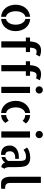

<svg xmlns="http://www.w3.org/2000/svg" viewBox="1400 -2237 842 3682"><g transform="rotate(90 1821.0 -396.0)"><path d="M342.8 -553.7Q396.5 -550.8 440.4 -527.8Q484.4 -504.9 514.2 -467.3Q543.9 -429.7 560.5 -379.9Q577.1 -330.1 577.1 -273.4Q577.1 -216.8 560.1 -167.5Q543 -118.2 512.7 -81.5Q482.4 -44.9 438.5 -22.5Q394.5 0 342.8 3.9V-89.8Q391.6 -100.6 422.4 -151.4Q453.1 -202.1 453.1 -273.4Q453.1 -309.6 445.8 -341.3Q438.5 -373 423.8 -398.4Q409.2 -423.8 388.7 -440.4Q368.2 -457 342.8 -461.9ZM70.3 -275.4Q70.3 -332 86.9 -380.9Q103.5 -429.7 134.3 -466.3Q165 -502.9 208 -525.4Q251 -547.9 302.7 -552.7V-461.9Q253.9 -451.2 224.6 -400.4Q195.3 -349.6 195.3 -278.3Q195.3 -242.2 202.6 -210Q210 -177.7 223.6 -152.3Q237.3 -127 257.3 -110.4Q277.3 -93.8 302.7 -89.8V3.9Q249 0 206.1 -22.9Q163.1 -45.9 132.8 -83Q102.5 -120.1 86.4 -169.9Q70.3 -219.7 70.3 -275.4Z M965.8 -676.8Q946.3 -676.8 933.1 -667Q919.9 -657.2 911.1 -639.6Q902.3 -622.1 898.4 -599.1Q894.5 -576.2 893.6 -550.8H978.5V-470.7H891.6V-423.8V0H772.5V-423.8V-470.7H700.2V-550.8H774.4Q777.3 -592.8 786.1 -631.3Q794.9 -669.9 814 -698.7Q833 -727.5 865.7 -745.1Q898.4 -762.7 948.2 -762.7Q962.9 -762.7 979.5 -760.3Q996.1 -757.8 1012.2 -754.4Q1028.3 -751 1042 -746.1Q1055.7 -741.2 1063.5 -735.4L1025.4 -665Q1011.7 -672.9 992.7 -674.8Q973.6 -676.8 965.8 -676.8Z M1420.9 -676.8Q1401.4 -676.8 1388.2 -667Q1375 -657.2 1366.2 -639.6Q1357.4 -622.1 1353.5 -599.1Q1349.6 -576.2 1348.6 -550.8H1433.6V-470.7H1346.7V-423.8V0H1227.5V-423.8V-470.7H1155.3V-550.8H1229.5Q1232.4 -592.8 1241.2 -631.3Q1250 -669.9 1269 -698.7Q1288.1 -727.5 1320.8 -745.1Q1353.5 -762.7 1403.3 -762.7Q1418 -762.7 1434.6 -760.3Q1451.2 -757.8 1467.3 -754.4Q1483.4 -751 1497.1 -746.1Q1510.7 -741.2 1518.6 -735.4L1480.5 -665Q1466.8 -672.9 1447.8 -674.8Q1428.7 -676.8 1420.9 -676.8Z M1763.7 -550.8H1644.5V0H1763.7ZM1774.4 -726.6Q1774.4 -697.3 1753.9 -677.2Q1733.4 -657.2 1704.1 -657.2Q1674.8 -657.2 1654.8 -677.7Q1634.8 -698.2 1634.8 -726.6Q1634.8 -755.9 1655.3 -776.4Q1675.8 -796.9 1704.1 -796.9Q1733.4 -796.9 1753.9 -776.4Q1774.4 -755.9 1774.4 -726.6Z M2295.9 -408.2Q2281.2 -425.8 2255.4 -440.9Q2229.5 -456.1 2186.5 -459V-552.7Q2240.2 -549.8 2278.8 -529.8Q2317.4 -509.8 2348.6 -471.7ZM2186.5 -92.8Q2221.7 -96.7 2246.6 -109.9Q2271.5 -123 2293.9 -140.6L2337.9 -77.1Q2307.6 -39.1 2272.5 -19Q2237.3 1 2186.5 3.9ZM1914.1 -275.4Q1914.1 -331.1 1930.2 -379.9Q1946.3 -428.7 1977.5 -465.8Q2008.8 -502.9 2051.3 -525.9Q2093.8 -548.8 2146.5 -552.7V-458Q2097.7 -447.3 2068.4 -397.9Q2039.1 -348.6 2039.1 -278.3Q2039.1 -242.2 2046.4 -210.4Q2053.7 -178.7 2067.4 -154.3Q2081.1 -129.9 2101.1 -113.3Q2121.1 -96.7 2146.5 -92.8V3.9Q2092.8 1 2049.8 -22Q2006.8 -44.9 1976.6 -82.5Q1946.3 -120.1 1930.2 -169.9Q1914.1 -219.7 1914.1 -275.4Z M2619.1 -550.8H2500V0H2619.1ZM2629.9 -726.6Q2629.9 -697.3 2609.4 -677.2Q2588.9 -657.2 2559.6 -657.2Q2530.3 -657.2 2510.3 -677.7Q2490.2 -698.2 2490.2 -726.6Q2490.2 -755.9 2510.7 -776.4Q2531.2 -796.9 2559.6 -796.9Q2588.9 -796.9 2609.4 -776.4Q2629.9 -755.9 2629.9 -726.6Z M2880.9 -166Q2880.9 -122.1 2898.9 -100.6Q2917 -79.1 2951.2 -75.2V3.9Q2947.3 4.9 2938.5 4.9Q2905.3 4.9 2874.5 -3.9Q2843.8 -12.7 2820.3 -32.2Q2796.9 -51.8 2783.7 -84Q2770.5 -116.2 2770.5 -163.1Q2770.5 -208 2789.6 -240.7Q2808.6 -273.4 2838.4 -294.4Q2868.2 -315.4 2906.2 -325.7Q2944.3 -335.9 2983.4 -335.9H3026.4V-266.6H3004.9Q2985.4 -266.6 2963.9 -262.7Q2942.4 -258.8 2923.8 -248Q2905.3 -237.3 2893.1 -217.3Q2880.9 -197.3 2880.9 -166ZM3184.6 -163.1Q3184.6 -155.3 3185.5 -140.1Q3186.5 -125 3189.5 -109.4Q3192.4 -93.8 3198.7 -81.1Q3205.1 -68.4 3215.8 -64.5L3184.6 1Q3171.9 1 3157.7 -4.9Q3143.6 -10.7 3130.4 -21.5Q3117.2 -32.2 3107.9 -45.4Q3098.6 -58.6 3093.8 -74.2Q3084 -49.8 3055.2 -30.8Q3026.4 -11.7 2991.2 -2.9V-77.1Q3014.6 -82 3033.7 -96.2Q3052.7 -110.4 3066.4 -129.9V-335.9Q3066.4 -383.8 3061.5 -412.1Q3056.6 -440.4 3044.9 -453.6Q3033.2 -466.8 3016.1 -470.2Q2999 -473.6 2975.6 -473.6Q2954.1 -473.6 2935.1 -468.3Q2916 -462.9 2899.9 -455.6Q2883.8 -448.2 2871.6 -439.5Q2859.4 -430.7 2853.5 -425.8L2809.6 -493.2Q2819.3 -503.9 2838.9 -515.1Q2858.4 -526.4 2883.8 -535.2Q2909.2 -543.9 2939 -549.3Q2968.8 -554.7 3001 -554.7Q3030.3 -554.7 3058.1 -548.8Q3085.9 -543 3108.9 -529.3Q3131.8 -515.6 3148.9 -492.7Q3166 -469.7 3172.9 -435.5Q3179.7 -401.4 3182.1 -366.7Q3184.6 -332 3184.6 -297.9V-170.9Z M3488.3 -168Q3488.3 -134.8 3497.1 -115.7Q3505.9 -96.7 3521.5 -87.4Q3537.1 -78.1 3557.1 -75.2Q3577.1 -72.3 3600.6 -72.3V0Q3587.9 2 3574.2 2.9Q3563.5 3.9 3548.8 4.4Q3534.2 4.9 3519.5 4.9Q3504.9 4.9 3490.2 3.9Q3475.6 2.9 3463.9 1Q3430.7 -5.9 3412.1 -28.3Q3393.6 -50.8 3383.8 -78.6Q3374 -106.4 3371.6 -132.8Q3369.1 -159.2 3369.1 -173.8V-185.5V-758.8H3488.3Z"/></g></svg>

Font: Allerta
Style: Stencil
Weight: 400
Designer: Matt McInerney
Foundry: Matt McInerney
Version: Version 1.0